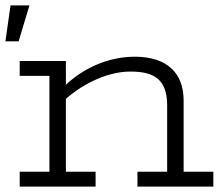

<svg xmlns="http://www.w3.org/2000/svg" viewBox="-30 -691 826 711"><path d="M43 -410H153V-55H43V0H324V-55H214V-325C262 -368 356 -426 453 -426C537 -426 589 -400 589 -301V-55H479V0H760V-55H650V-319C650 -418 591 -481 469 -481C367 -481 275 -435 214 -377V-465H43ZM79 -671H9L-10 -538H39Z"/></svg>

Font: Stint Ultra Expanded
Style: Regular
Weight: 400
Width: 7
Designer: Astigmatic (AOETI)
Foundry: Astigmatic (AOETI)
Version: Version 1.000